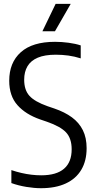

<svg xmlns="http://www.w3.org/2000/svg" viewBox="-20 -966 497 995"><path d="M192.6 9.3Q157.6 9.3 116.7 2.6Q75.7 -4.1 38.9 -17.3V-84.5Q65.3 -75.6 91.4 -69.6Q117.4 -63.6 143 -60.6Q168.6 -57.5 193.5 -57.5Q272.3 -57.5 311.8 -91.6Q351.4 -125.7 351.4 -192.2Q351.4 -248.7 322.4 -279.8Q293.3 -310.8 223.2 -335.1L188.4 -347Q112.9 -373.2 70.4 -421.1Q27.8 -469 27.8 -547.6Q27.8 -641.8 88 -695.5Q148.1 -749.3 265.2 -749.3Q299.4 -749.3 335.3 -744.5Q371.2 -739.7 398.3 -730.7V-663.5Q366.8 -673.6 334.4 -678.1Q302.1 -682.5 269.2 -682.5Q212.1 -682.5 175.9 -667.2Q139.8 -651.9 122.5 -622.8Q105.3 -593.7 105.3 -553Q105.3 -499.2 132.8 -469.1Q160.2 -439 226.7 -415.5L261.5 -403.7Q315.3 -385.3 352.6 -358Q389.9 -330.6 409.4 -291.3Q428.9 -252.1 428.9 -198.3Q428.9 -132.5 401.2 -86Q373.6 -39.6 320.8 -15.2Q268 9.3 192.6 9.3ZM199.8 -804.1 268.2 -945.8H346.4L264.9 -804.1Z"/></svg>

Font: Encode Sans SC Condensed Thin
Style: Regular
Weight: 100
Width: 3
Designer: Multiple Designers
Foundry: Impallari Type
Version: Version 3.002